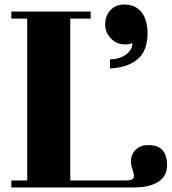

<svg xmlns="http://www.w3.org/2000/svg" viewBox="-20 -766 757 847"><path d="M30 30H100V-684H30V-715H380V-684H290V30H537Q557 30 564 24.5Q571 19 571 10Q571 1 567 -10Q563 -21 560 -33Q557 -44 558 -60Q559 -76 567 -90.5Q575 -105 591.5 -115.5Q608 -126 636 -126Q717 -126 717 -36Q717 -20 711 -3Q705 14 688.5 28.5Q672 43 642.5 52Q613 61 567 61H30ZM564 -576Q549 -570 533 -570Q495 -570 469.5 -596Q444 -622 444 -658Q444 -696 467 -721Q490 -746 528 -746Q558 -746 578 -734.5Q598 -723 609.5 -705Q621 -687 626 -665Q631 -643 631 -622Q631 -540 585.5 -503.5Q540 -467 465 -464V-504Q484 -504 501.5 -509Q519 -514 533 -523.5Q547 -533 555.5 -546Q564 -559 564 -576Z"/></svg>

Font: Cafe24 ClassicType
Style: Regular
Weight: 400
Designer: Cafe24 thkim, hmlim, mnelim & 4IR
Foundry: Cafe24
Version: Version 1.000